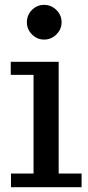

<svg xmlns="http://www.w3.org/2000/svg" viewBox="-20 -782 368 802"><path d="M25.9 0V-57.1H120.1V-469.2H24.9V-523.9H225.1V-57.1H320.8V0ZM164.6 -616.7Q134.8 -616.7 113.5 -638.2Q92.3 -659.7 92.3 -689Q92.3 -719.2 113.5 -740.5Q134.8 -761.7 164.6 -761.7Q193.8 -761.7 215.6 -740.2Q237.3 -718.8 237.3 -689Q237.3 -659.7 215.6 -638.2Q193.8 -616.7 164.6 -616.7Z"/></svg>

Font: Trocchi
Style: Regular
Weight: 400
Designer: Vernon Adams
Foundry: Vernon Adams
Version: Version 1.101; ttfautohint (v1.8.4.7-5d5b);gftools[0.9.27]